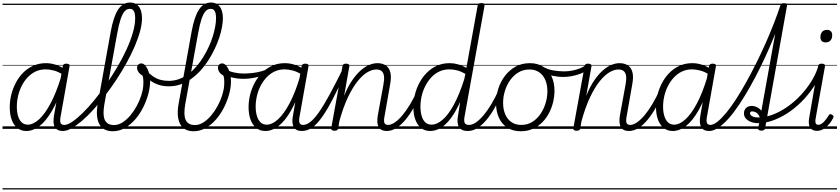

<svg xmlns="http://www.w3.org/2000/svg" viewBox="-20 -1018 6633 1517"><path d="M188 17Q148 17 118.5 -5.5Q89 -28 73 -70.5Q57 -113 57 -172Q57 -220 69 -269Q81 -318 104.5 -363Q128 -408 162.5 -443Q197 -478 242.5 -498.5Q288 -519 344 -519Q381 -519 418.5 -507Q456 -495 491 -472L483 -424Q441 -452 405 -461Q369 -470 340 -470Q298 -470 262.5 -453.5Q227 -437 199 -407.5Q171 -378 152 -340.5Q133 -303 123 -260.5Q113 -218 113 -175Q113 -135 122 -103Q131 -71 150.5 -52Q170 -33 200 -33Q242 -33 288 -74.5Q334 -116 379 -200Q424 -284 463 -411L482 -360Q441 -230 393 -146.5Q345 -63 293.5 -23Q242 17 188 17ZM477 17Q453 17 437.5 9Q422 1 413 -14.5Q404 -30 403 -53.5Q402 -77 407 -107L476 -495Q478 -506 484.5 -510.5Q491 -515 505 -515Q520 -515 526 -509Q532 -503 529 -492L461 -109Q452 -68 457.5 -49.5Q463 -31 487 -31Q497 -31 501.5 -23.5Q506 -16 505 -7Q504 2 497 9.5Q490 17 477 17ZM0 469H622V479H0ZM0 -20H622V0H0ZM0 -505H622V-500H0ZM0 -989H622V-979H0Z M477 17Q464 17 459.5 9.5Q455 2 457 -7Q459 -16 467 -23.5Q475 -31 488 -31Q514 -31 551 -56Q588 -81 633 -125Q678 -169 725.5 -227Q773 -285 819.5 -352Q866 -419 907.5 -489.5Q949 -560 980.5 -629Q1012 -698 1030 -761Q1048 -824 1048 -874Q1048 -887 1056.5 -893.5Q1065 -900 1075.5 -900Q1086 -900 1094 -893.5Q1102 -887 1102 -874Q1102 -829 1087 -772.5Q1072 -716 1044.5 -652Q1017 -588 980.5 -522Q944 -456 901 -390.5Q858 -325 812 -265Q766 -205 719.5 -153.5Q673 -102 628.5 -64Q584 -26 545.5 -4.5Q507 17 477 17ZM622 469V479ZM622 -20V0ZM622 -505V-500ZM622 -989V-979Z M871 19Q833 19 806 4.5Q779 -10 764.5 -37.5Q750 -65 746.5 -103.5Q743 -142 751 -191L855 -769Q877 -888 913.5 -943Q950 -998 1008 -998Q1041 -998 1062 -981.5Q1083 -965 1092.5 -936.5Q1102 -908 1102 -873Q1102 -861 1094 -854.5Q1086 -848 1075.5 -848Q1065 -848 1056.5 -854.5Q1048 -861 1048 -873Q1048 -895 1044.5 -912Q1041 -929 1031.5 -938.5Q1022 -948 1005 -948Q982 -948 964.5 -928.5Q947 -909 932.5 -865Q918 -821 905 -748L804 -191Q798 -155 798 -126Q798 -97 806 -75.5Q814 -54 832.5 -42Q851 -30 881 -30Q915 -30 947.5 -50.5Q980 -71 1008.5 -104.5Q1037 -138 1059.5 -179Q1082 -220 1095.5 -262Q1109 -304 1112 -341Q1113 -358 1113 -372Q1113 -386 1111.5 -398Q1110 -410 1106 -421Q1083 -434 1073 -450Q1063 -466 1063 -482Q1063 -498 1072.5 -507.5Q1082 -517 1096 -517Q1110 -517 1122.5 -505.5Q1135 -494 1145 -474Q1155 -454 1160.5 -428.5Q1166 -403 1166 -375Q1166 -328 1151.5 -274.5Q1137 -221 1111 -169Q1085 -117 1048 -74.5Q1011 -32 966 -6.5Q921 19 871 19ZM622 469H1236V479H622ZM622 -20H1236V0H622ZM622 -505H1236V-500H622ZM622 -989H1236V-979H622Z M1314 -336Q1273 -336 1238 -346.5Q1203 -357 1171 -378.5Q1139 -400 1109 -434Q1102 -441 1103 -449Q1104 -457 1109 -462.5Q1114 -468 1121 -469Q1128 -470 1134 -463Q1161 -434 1188.5 -415Q1216 -396 1247 -387.5Q1278 -379 1313 -379Q1356 -379 1395.5 -393.5Q1435 -408 1469.5 -434Q1504 -460 1533.5 -494.5Q1563 -529 1587 -568.5Q1611 -608 1630 -649.5Q1649 -691 1661.5 -731.5Q1674 -772 1680.5 -808.5Q1687 -845 1687 -874Q1687 -885 1695.5 -891Q1704 -897 1714.5 -897Q1725 -897 1733 -891Q1741 -885 1741 -874Q1741 -844 1734 -804.5Q1727 -765 1712.5 -721Q1698 -677 1676.5 -632Q1655 -587 1627.5 -543.5Q1600 -500 1566 -462.5Q1532 -425 1493 -396.5Q1454 -368 1409 -352Q1364 -336 1314 -336ZM1236 469H1261V479H1236ZM1236 -20H1261V0H1236ZM1236 -505H1261V-500H1236ZM1236 -989H1261V-979H1236Z M1510 19Q1472 19 1445 4.5Q1418 -10 1403.5 -37.5Q1389 -65 1385.5 -103.5Q1382 -142 1390 -191L1494 -769Q1516 -888 1552.5 -943Q1589 -998 1647 -998Q1680 -998 1701 -981.5Q1722 -965 1731.5 -936.5Q1741 -908 1741 -873Q1741 -861 1733 -854.5Q1725 -848 1714.5 -848Q1704 -848 1695.5 -854.5Q1687 -861 1687 -873Q1687 -895 1683.5 -912Q1680 -929 1670.5 -938.5Q1661 -948 1644 -948Q1621 -948 1603.5 -928.5Q1586 -909 1571.5 -865Q1557 -821 1544 -748L1443 -191Q1437 -155 1437 -126Q1437 -97 1445 -75.5Q1453 -54 1471.5 -42Q1490 -30 1520 -30Q1554 -30 1586.5 -50.5Q1619 -71 1647.5 -104.5Q1676 -138 1698.5 -179Q1721 -220 1734.5 -262Q1748 -304 1751 -341Q1752 -358 1752 -372Q1752 -386 1750.5 -398Q1749 -410 1745 -421Q1722 -434 1712 -450Q1702 -466 1702 -482Q1702 -498 1711.5 -507.5Q1721 -517 1735 -517Q1749 -517 1761.5 -505.5Q1774 -494 1784 -474Q1794 -454 1799.5 -428.5Q1805 -403 1805 -375Q1805 -328 1790.5 -274.5Q1776 -221 1750 -169Q1724 -117 1687 -74.5Q1650 -32 1605 -6.5Q1560 19 1510 19ZM1261 469H1875V479H1261ZM1261 -20H1875V0H1261ZM1261 -505H1875V-500H1261ZM1261 -989H1875V-979H1261Z M1899 -395Q1860 -395 1820.5 -404Q1781 -413 1746 -433Q1741 -438 1740.5 -445.5Q1740 -453 1743.5 -460Q1747 -467 1752.5 -470.5Q1758 -474 1765 -470Q1791 -454 1828.5 -445.5Q1866 -437 1905 -437Q1940 -437 1977.5 -441.5Q2015 -446 2048.5 -455.5Q2082 -465 2107 -479Q2117 -485 2122 -479.5Q2127 -474 2126.5 -465Q2126 -456 2118 -451Q2069 -423 2013 -409Q1957 -395 1899 -395ZM1875 469V479ZM1875 -20V0ZM1875 -505V-500ZM1875 -989V-979Z M2076 17Q2036 17 2006.5 -5.5Q1977 -28 1960.5 -70.5Q1944 -113 1944 -172Q1944 -220 1956 -269Q1968 -318 1992 -363Q2016 -408 2050.5 -443Q2085 -478 2130.5 -498.5Q2176 -519 2231 -519Q2269 -519 2306.5 -507Q2344 -495 2379 -472L2371 -424Q2329 -452 2293 -461Q2257 -470 2228 -470Q2186 -470 2150.5 -453.5Q2115 -437 2087 -407.5Q2059 -378 2039.5 -340.5Q2020 -303 2010 -260.5Q2000 -218 2000 -175Q2000 -135 2009.5 -103Q2019 -71 2038 -52Q2057 -33 2088 -33Q2130 -33 2176 -74.5Q2222 -116 2267 -200Q2312 -284 2350 -411L2370 -360Q2328 -230 2280.5 -146.5Q2233 -63 2181.5 -23Q2130 17 2076 17ZM2365 17Q2341 17 2325 9Q2309 1 2300.5 -14.5Q2292 -30 2290.5 -53.5Q2289 -77 2295 -107L2363 -495Q2366 -506 2372.5 -510.5Q2379 -515 2392 -515Q2408 -515 2414 -509Q2420 -503 2417 -492L2349 -109Q2340 -68 2345.5 -49.5Q2351 -31 2375 -31Q2385 -31 2389.5 -23.5Q2394 -16 2393 -7Q2392 2 2385 9.5Q2378 17 2365 17ZM1875 469H2510V479H1875ZM1875 -20H2510V0H1875ZM1875 -505H2510V-500H1875ZM1875 -989H2510V-979H1875Z M2364 17Q2353 17 2348 9.5Q2343 2 2344 -7Q2345 -16 2352.5 -23.5Q2360 -31 2375 -31Q2402 -31 2432.5 -55Q2463 -79 2500 -131.5Q2537 -184 2583.5 -269.5Q2630 -355 2690 -476Q2694 -487 2703 -487Q2712 -487 2718.5 -480.5Q2725 -474 2720 -463Q2659 -332 2611.5 -240Q2564 -148 2523.5 -91.5Q2483 -35 2445 -9Q2407 17 2364 17ZM2510 469V479ZM2510 -20V0ZM2510 -505V-500ZM2510 -989V-979Z M3036 17Q3013 17 2996.5 9Q2980 1 2971.5 -14.5Q2963 -30 2961.5 -53Q2960 -76 2965 -106L3009 -347Q3017 -388 3014 -415Q3011 -442 2996 -455.5Q2981 -469 2953 -469Q2920 -469 2882.5 -447Q2845 -425 2806 -377Q2767 -329 2729.5 -250.5Q2692 -172 2661 -59L2652 -4Q2650 6 2643.5 10.5Q2637 15 2622 15Q2610 15 2602.5 10Q2595 5 2597 -5L2686 -495Q2688 -506 2694 -510.5Q2700 -515 2714 -515Q2729 -515 2735.5 -509.5Q2742 -504 2740 -493L2699 -261Q2728 -333 2762 -382.5Q2796 -432 2831 -462.5Q2866 -493 2899.5 -506Q2933 -519 2962 -519Q2999 -519 3026 -502.5Q3053 -486 3063.5 -448.5Q3074 -411 3062 -349L3020 -109Q3011 -68 3016.5 -49.5Q3022 -31 3046 -31Q3056 -31 3060.5 -23.5Q3065 -16 3064 -7Q3063 2 3056 9.5Q3049 17 3036 17ZM2510 469H3181V479H2510ZM2510 -20H3181V0H2510ZM2510 -505H3181V-500H2510ZM2510 -989H3181V-979H2510Z M3035 17Q3024 17 3019 9.5Q3014 2 3015 -7Q3016 -16 3023.5 -23.5Q3031 -31 3046 -31Q3071 -31 3100.5 -51.5Q3130 -72 3160.5 -108.5Q3191 -145 3221 -195Q3251 -245 3278 -305Q3283 -314 3291 -314Q3299 -314 3305.5 -308Q3312 -302 3308 -292Q3282 -228 3251 -172Q3220 -116 3185 -73.5Q3150 -31 3112.5 -7Q3075 17 3035 17ZM3181 469V479ZM3181 -20V0ZM3181 -505V-500ZM3181 -989V-979Z M3379 17Q3338 17 3308.5 -5.5Q3279 -28 3262.5 -70.5Q3246 -113 3246 -172Q3246 -220 3258 -269.5Q3270 -319 3294 -364Q3318 -409 3353 -444Q3388 -479 3433 -499Q3478 -519 3533 -519Q3566 -519 3600 -509.5Q3634 -500 3665 -482L3754 -974Q3756 -985 3763 -989.5Q3770 -994 3783 -994Q3799 -994 3804.5 -988Q3810 -982 3808 -971L3653 -111Q3644 -70 3650 -50.5Q3656 -31 3686 -31Q3694 -31 3697.5 -23.5Q3701 -16 3700 -7Q3699 2 3693 9.5Q3687 17 3676 17Q3650 17 3633 9Q3616 1 3606.5 -14.5Q3597 -30 3595 -53Q3593 -76 3599 -106L3616 -214Q3580 -133 3541 -82Q3502 -31 3461.5 -7Q3421 17 3379 17ZM3390 -33Q3431 -33 3476 -71Q3521 -109 3565 -189Q3609 -269 3648 -392L3657 -434Q3619 -456 3587.5 -463Q3556 -470 3530 -470Q3488 -470 3452 -453.5Q3416 -437 3388.5 -407.5Q3361 -378 3341.5 -340.5Q3322 -303 3312 -260.5Q3302 -218 3302 -175Q3302 -136 3311 -103.5Q3320 -71 3339.5 -52Q3359 -33 3390 -33ZM3181 469H3822V479H3181ZM3181 -20H3822V0H3181ZM3181 -505H3822V-500H3181ZM3181 -989H3822V-979H3181Z M3676 17Q3665 17 3660 9.5Q3655 2 3656 -7Q3657 -16 3664.5 -23.5Q3672 -31 3687 -31Q3712 -31 3741.5 -51.5Q3771 -72 3801.5 -108.5Q3832 -145 3862 -195Q3892 -245 3919 -305Q3924 -314 3932 -314Q3940 -314 3946.5 -308Q3953 -302 3949 -292Q3923 -228 3892 -172Q3861 -116 3826 -73.5Q3791 -31 3753.5 -7Q3716 17 3676 17ZM3822 469V479ZM3822 -20V0ZM3822 -505V-500ZM3822 -989V-979Z M4094 19Q4033 19 3989 -9Q3945 -37 3922 -87.5Q3899 -138 3899 -204Q3899 -261 3917 -317Q3935 -373 3969.5 -418.5Q4004 -464 4053.5 -491.5Q4103 -519 4167 -519Q4227 -519 4270.5 -491.5Q4314 -464 4337.5 -415Q4361 -366 4361 -301Q4361 -256 4350 -210.5Q4339 -165 4317.5 -124Q4296 -83 4264 -51Q4232 -19 4189.5 0Q4147 19 4094 19ZM4098 -31Q4148 -31 4186 -55Q4224 -79 4250.5 -118Q4277 -157 4291 -204Q4305 -251 4305 -297Q4305 -349 4288 -387.5Q4271 -426 4239.5 -447.5Q4208 -469 4163 -469Q4114 -469 4075.5 -445.5Q4037 -422 4010 -383.5Q3983 -345 3969 -298.5Q3955 -252 3955 -206Q3955 -154 3972 -114.5Q3989 -75 4021 -53Q4053 -31 4098 -31ZM3822 469H4423V479H3822ZM3822 -20H4423V0H3822ZM3822 -505H4423V-500H3822ZM3822 -989H4423V-979H3822Z M4431 -410Q4388 -410 4342 -420Q4296 -430 4246 -460Q4239 -464 4238 -471Q4237 -478 4240.5 -485Q4244 -492 4250.5 -495Q4257 -498 4265 -494Q4302 -471 4346.5 -462.5Q4391 -454 4439 -454Q4467 -454 4499 -460Q4531 -466 4560 -477Q4589 -488 4608 -505Q4615 -512 4622 -510Q4629 -508 4633 -501Q4637 -494 4636 -485.5Q4635 -477 4627 -471Q4599 -448 4564.5 -435Q4530 -422 4495.5 -416Q4461 -410 4431 -410ZM4424 469V479ZM4424 -20V0ZM4424 -505V-500ZM4424 -989V-979Z M4949 17Q4926 17 4909.5 9Q4893 1 4884.5 -14.5Q4876 -30 4874.5 -53Q4873 -76 4878 -106L4922 -347Q4930 -388 4927 -415Q4924 -442 4909 -455.5Q4894 -469 4866 -469Q4833 -469 4795.5 -447Q4758 -425 4719 -377Q4680 -329 4642.5 -250.5Q4605 -172 4574 -59L4565 -4Q4563 6 4556.5 10.5Q4550 15 4535 15Q4523 15 4515.5 10Q4508 5 4510 -5L4599 -495Q4601 -506 4607 -510.5Q4613 -515 4627 -515Q4642 -515 4648.5 -509.5Q4655 -504 4653 -493L4612 -261Q4641 -333 4675 -382.5Q4709 -432 4744 -462.5Q4779 -493 4812.5 -506Q4846 -519 4875 -519Q4912 -519 4939 -502.5Q4966 -486 4976.5 -448.5Q4987 -411 4975 -349L4933 -109Q4924 -68 4929.5 -49.5Q4935 -31 4959 -31Q4969 -31 4973.5 -23.5Q4978 -16 4977 -7Q4976 2 4969 9.5Q4962 17 4949 17ZM4423 469H5094V479H4423ZM4423 -20H5094V0H4423ZM4423 -505H5094V-500H4423ZM4423 -989H5094V-979H4423Z M4948 17Q4937 17 4932 9.5Q4927 2 4928 -7Q4929 -16 4936.5 -23.5Q4944 -31 4959 -31Q4984 -31 5013.5 -51.5Q5043 -72 5073.5 -108.5Q5104 -145 5134 -195Q5164 -245 5191 -305Q5196 -314 5204 -314Q5212 -314 5218.5 -308Q5225 -302 5221 -292Q5195 -228 5164 -172Q5133 -116 5098 -73.5Q5063 -31 5025.5 -7Q4988 17 4948 17ZM5094 469V479ZM5094 -20V0ZM5094 -505V-500ZM5094 -989V-979Z M5295 17Q5255 17 5225.5 -5.5Q5196 -28 5179.5 -70.5Q5163 -113 5163 -172Q5163 -220 5175 -269Q5187 -318 5211 -363Q5235 -408 5269.5 -443Q5304 -478 5349.5 -498.5Q5395 -519 5450 -519Q5488 -519 5525.5 -507Q5563 -495 5598 -472L5590 -424Q5548 -452 5512 -461Q5476 -470 5447 -470Q5405 -470 5369.5 -453.5Q5334 -437 5306 -407.5Q5278 -378 5258.5 -340.5Q5239 -303 5229 -260.5Q5219 -218 5219 -175Q5219 -135 5228.5 -103Q5238 -71 5257 -52Q5276 -33 5307 -33Q5349 -33 5395 -74.5Q5441 -116 5486 -200Q5531 -284 5569 -411L5589 -360Q5547 -230 5499.5 -146.5Q5452 -63 5400.5 -23Q5349 17 5295 17ZM5584 17Q5560 17 5544 9Q5528 1 5519.5 -14.5Q5511 -30 5509.5 -53.5Q5508 -77 5514 -107L5582 -495Q5585 -506 5591.5 -510.5Q5598 -515 5611 -515Q5627 -515 5633 -509Q5639 -503 5636 -492L5568 -109Q5559 -68 5564.5 -49.5Q5570 -31 5594 -31Q5604 -31 5608.5 -23.5Q5613 -16 5612 -7Q5611 2 5604 9.5Q5597 17 5584 17ZM5094 469H5729V479H5094ZM5094 -20H5729V0H5094ZM5094 -505H5729V-500H5094ZM5094 -989H5729V-979H5094Z M5583 17Q5572 17 5567.5 9.5Q5563 2 5565 -7Q5567 -16 5573.5 -23.5Q5580 -31 5591 -31Q5617 -31 5649.5 -57Q5682 -83 5719.5 -128.5Q5757 -174 5796.5 -235.5Q5836 -297 5876 -369Q5916 -441 5955 -519Q5994 -597 6029 -676Q6064 -755 6093.5 -830.5Q6123 -906 6145 -973Q6147 -981 6154 -985Q6161 -989 6168.5 -988.5Q6176 -988 6181 -984Q6186 -980 6184 -973Q6162 -901 6132 -821Q6102 -741 6066 -657Q6030 -573 5990 -491.5Q5950 -410 5907.5 -334.5Q5865 -259 5822.5 -195Q5780 -131 5738 -83.5Q5696 -36 5656.5 -9.5Q5617 17 5583 17ZM5729 469H5754V479H5729ZM5729 -20H5754V0H5729ZM5729 -505H5754V-500H5729ZM5729 -989H5754V-979H5729Z M5995 14Q5983 14 5976 9.5Q5969 5 5971 -6L6145 -973Q6147 -984 6154 -988.5Q6161 -993 6174 -993Q6190 -993 6195.5 -987.5Q6201 -982 6198 -972L6025 -4Q6023 5 6016.5 9.5Q6010 14 5995 14ZM5754 469H6268V479H5754ZM5754 -20H6268V0H5754ZM5754 -505H6268V-500H5754ZM5754 -989H6268V-979H5754Z M5968 -45Q5939 -45 5914 -54.5Q5889 -64 5873.5 -81Q5858 -98 5858 -123Q5858 -148 5874.5 -164.5Q5891 -181 5918 -181Q5944 -181 5967.5 -167.5Q5991 -154 6004 -130Q6017 -106 6012 -76L5982 -62Q5987 -87 5977.5 -104Q5968 -121 5953 -129.5Q5938 -138 5924 -138Q5906 -138 5906 -124Q5906 -109 5923 -99.5Q5940 -90 5971 -90Q6027 -90 6086 -112.5Q6145 -135 6201.5 -174.5Q6258 -214 6306.5 -266Q6355 -318 6391 -376Q6427 -434 6445 -494Q6446 -499 6451 -503Q6456 -507 6465 -507Q6477 -507 6481.5 -502.5Q6486 -498 6483 -490Q6465 -426 6427.5 -362Q6390 -298 6338.5 -241Q6287 -184 6225.5 -140Q6164 -96 6098.5 -70.5Q6033 -45 5968 -45ZM6268 469V479ZM6268 -20V0ZM6268 -505V-500ZM6268 -989V-979Z M6434 16Q6395 16 6379 -13Q6363 -42 6376 -101L6444 -495Q6446 -506 6452 -510.5Q6458 -515 6472 -515Q6487 -515 6493.5 -509.5Q6500 -504 6498 -493L6427 -97Q6420 -66 6423.5 -49Q6427 -32 6445 -32Q6460 -32 6474 -42Q6488 -52 6501.5 -69Q6515 -86 6528 -107Q6532 -115 6538.5 -116Q6545 -117 6553 -112Q6563 -107 6565 -100.5Q6567 -94 6564 -88Q6550 -59 6529.5 -35.5Q6509 -12 6485 2Q6461 16 6434 16ZM6504 -683Q6484 -683 6473 -693.5Q6462 -704 6462 -725Q6462 -749 6475 -765.5Q6488 -782 6514 -782Q6533 -782 6544 -771.5Q6555 -761 6555 -740Q6556 -716 6542.5 -699.5Q6529 -683 6504 -683ZM6268 469H6593V479H6268ZM6268 -20H6593V0H6268ZM6268 -505H6593V-500H6268ZM6268 -989H6593V-979H6268Z"/></svg>

Font: Playwrite DE VA Guides
Style: Regular
Weight: 400
Designer: Veronika Burian, José Scaglione
Foundry: TypeTogether
Version: Version 1.003